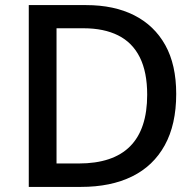

<svg xmlns="http://www.w3.org/2000/svg" viewBox="-20 -734 771 754"><path d="M672 -365Q672 -245 627 -163.5Q582 -82 498.5 -41Q415 0 298 0H93V-714H318Q428 -714 507 -674Q586 -634 629 -557Q672 -480 672 -365ZM558 -362Q558 -451 529 -509Q500 -567 444 -595Q388 -623 308 -623H202V-92H289Q424 -92 491 -159.5Q558 -227 558 -362Z"/></svg>

Font: Noto Sans Khmer Medium
Style: Regular
Weight: 500
Version: Version 2.003